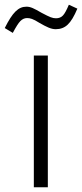

<svg xmlns="http://www.w3.org/2000/svg" viewBox="-50 -796 349 816"><path d="M242.7 -775.9C232.9 -752.9 224.6 -737.3 217.3 -730C210 -722.2 200.2 -718.3 188 -718.3C180.7 -718.3 173.3 -719.7 165.5 -722.7C157.7 -725.6 145 -731.9 127.4 -741.2C94.2 -760.3 80.1 -767.6 62.5 -767.6C27.8 -767.6 3.4 -743.2 -29.8 -676.8L4.4 -656.2C17.6 -681.2 28.3 -698.2 36.6 -706.5C44.9 -714.8 54.2 -719.2 64.9 -719.2C78.1 -719.2 89.8 -716.3 117.7 -698.7C148.4 -681.2 167 -671.9 187 -671.9C207 -671.9 224.1 -678.2 237.8 -691.4C251.5 -704.1 265.1 -726.6 278.8 -759.3ZM93.8 -560.1V0H153.3V-560.1Z"/></svg>

Font: Estedad Light
Style: Regular
Weight: 300
Designer: Amin Abedi
Version: Version 7.3